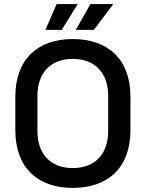

<svg xmlns="http://www.w3.org/2000/svg" viewBox="-20 -905 713 939"><path d="M336 14C508 14 618 -85 618 -268V-432C618 -615 508 -714 336 -714C164 -714 55 -615 55 -432V-268C55 -85 164 14 336 14ZM163 -264V-436C163 -548 227 -617 336 -617C445 -617 509 -548 509 -436V-264C509 -152 445 -83 336 -83C227 -83 163 -152 163 -264ZM202 -759H282L360 -885H257ZM351 -759H439L534 -885H422Z"/></svg>

Font: Meta Space Medium
Style: Regular
Weight: 500
Designer: Meta Pool / Florian Karsten
Foundry: Meta Pool / Florian Karsten
Version: Version 2.000;Glyphs 3.1.1 (3137)